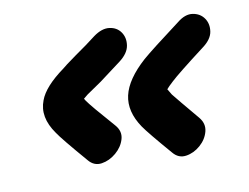

<svg xmlns="http://www.w3.org/2000/svg" viewBox="-50 -502 627 484"><g transform="rotate(-10 264.0 -260.5)"><path d="M357 -99Q371 -82 391 -85Q411 -88 427.5 -102.5Q444 -117 449 -136.5Q454 -156 440 -173Q393 -229 382 -243Q375 -255 373 -258Q378 -264 390 -275Q408 -292 479 -346Q502 -363 505 -382.5Q508 -402 498 -416.5Q488 -431 469 -434Q450 -437 429 -420Q353 -363 330 -343Q282 -300 273 -260Q264 -220 293 -177Q306 -158 357 -99ZM144 -117Q158 -100 178 -103Q198 -106 215 -120.5Q232 -135 237.5 -154.5Q243 -174 228 -191Q175 -251 165 -266L162 -271L173 -280Q178 -283 211 -306L267 -348Q289 -365 292 -384.5Q295 -404 285 -418.5Q275 -433 256 -435.5Q237 -438 215 -422Q192 -404 160 -382Q128 -359 124 -355Q73 -318 61 -285Q45 -244 77 -199Q88 -182 144 -117Z"/></g></svg>

Font: Balsamiq Sans
Style: Italic
Weight: 400
Italic angle: -12°
Designer: Michael Angeles
Foundry: Balsamiq SRL
Version: Version 1.020; ttfautohint (v1.8.4.7-5d5b);gftools[0.9.26]